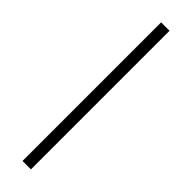

<svg xmlns="http://www.w3.org/2000/svg" viewBox="-260 -732 725 725"><g transform="rotate(45 102.5 -370.0)"><path d="M80.1 -740.2H125V0H80.1Z"/></g></svg>

Font: DavidDev Light
Style: Regular
Weight: 300
Designer: David.dev
Foundry: David.dev
Version: Version 1.001;FEAKit 1.0